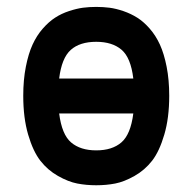

<svg xmlns="http://www.w3.org/2000/svg" viewBox="-20 -532 565 564"><path d="M371.6 -198.7H153.8Q161.6 -136.7 189 -113.5Q216.3 -90.3 262.7 -90.3Q309.6 -90.3 336.7 -113.8Q363.8 -137.2 371.6 -198.7ZM371.6 -301.3Q364.3 -362.8 336.9 -386Q309.6 -409.2 262.7 -409.2Q214.4 -409.2 187.7 -385.3Q161.1 -361.3 153.8 -301.3ZM477.1 -250.5Q477.1 -185.5 462.6 -136.5Q448.2 -87.4 426.8 -59.8Q405.3 -32.2 375 -15.1Q344.7 2 318.4 7.1Q292 12.2 262.7 12.2Q233.4 12.2 207 7.1Q180.7 2 150.4 -15.1Q120.1 -32.2 98.6 -59.8Q77.1 -87.4 62.7 -136.5Q48.3 -185.5 48.3 -250.5Q48.3 -297.4 55.9 -335.9Q63.5 -374.5 75.7 -401.1Q87.9 -427.7 105.7 -448Q123.5 -468.3 142.1 -480.2Q160.6 -492.2 182.9 -499.5Q205.1 -506.8 223.6 -509.3Q242.2 -511.7 262.7 -511.7Q282.7 -511.7 301.8 -509.3Q320.8 -506.8 342.8 -499.3Q364.7 -491.7 383.3 -480Q401.9 -468.3 419.7 -448Q437.5 -427.7 449.7 -401.1Q461.9 -374.5 469.5 -335.9Q477.1 -297.4 477.1 -250.5Z"/></svg>

Font: Anka/Coder Condensed
Style: Bold
Weight: 700
Width: 4
Monospace: yes
Version: Version 001.100